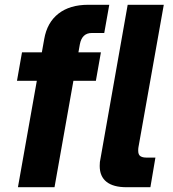

<svg xmlns="http://www.w3.org/2000/svg" viewBox="-20 -783 723 803"><path d="M55 0 134 -445H51L72 -564H155L165 -620Q177 -689 224.5 -726Q272 -763 349 -763H437L416 -645H364Q323 -645 314 -598L308 -564H402L381 -445H287L208 0ZM509 0Q454 0 425.5 -22.5Q397 -45 397 -89Q397 -107 400 -118L514 -763H665L559 -167Q558 -162 558 -153Q558 -136 567 -130Q576 -124 591 -124H630L609 0Z"/></svg>

Font: Open Sauce One ExtraBold Italic
Style: Regular
Weight: 800
Italic angle: -10°
Designer: Alfredo Marco Pradil
Foundry: Creative Sauce Fz LLC
Version: Version 1.477